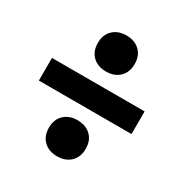

<svg xmlns="http://www.w3.org/2000/svg" viewBox="-143 -701 786 822"><g transform="rotate(30 250.0 -290.5)"><path d="M250 8Q209 8 184 -16Q159 -40 159 -81Q159 -122 184 -146Q209 -170 250 -170Q291 -170 316 -146Q341 -122 341 -81Q341 -40 316 -16Q291 8 250 8ZM250 -411Q209 -411 184 -435Q159 -459 159 -500Q159 -541 184 -565Q209 -589 250 -589Q291 -589 316 -565Q341 -541 341 -500Q341 -459 316 -435Q291 -411 250 -411ZM21 -234V-346H479V-234Z"/></g></svg>

Font: M PLUS Code Latin SemiBold
Style: Regular
Weight: 600
Designer: Coji Morishita
Foundry: UNDERFOREST DESIGN
Version: Version 1.002; ttfautohint (v1.8.3)